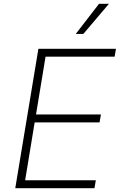

<svg xmlns="http://www.w3.org/2000/svg" viewBox="-20 -982 628 1002"><path d="M59.7 0 180.4 -727.3H585.2L578.1 -686.1H217.7L168 -384.6H506.7L499.6 -343.4H160.9L111.2 -41.2H480.1L473 0ZM375.4 -805 496.8 -962H548.3L415.1 -805Z"/></svg>

Font: Inter Extra Light  BETA
Style: Italic
Weight: 200
Italic angle: 9.39999°
Designer: Rasmus Andersson
Foundry: rsms
Version: Version 3.011;git-f93a4a705